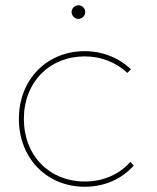

<svg xmlns="http://www.w3.org/2000/svg" viewBox="-20 -712 597 732"><path d="M279 -692C265 -692 253 -680 253 -666C253 -652 265 -640 279 -640C293 -640 305 -652 305 -666C305 -680 293 -692 279 -692ZM466 -434 479 -448C434 -491 372 -517 303 -517C159 -517 52 -409 52 -259C52 -108 159 0 303 0C379 0 445 -30 490 -81L477 -95C435 -47 374 -20 303 -20C169 -20 71 -118 71 -259C71 -399 169 -497 303 -497C368 -497 423 -473 466 -434Z"/></svg>

Font: Montserrat Thin
Style: Regular
Weight: 250
Designer: Julieta Ulanovsky
Foundry: Julieta Ulanovsky
Version: Version 4.000